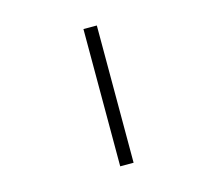

<svg xmlns="http://www.w3.org/2000/svg" viewBox="-111 -910 1222 1081"><g transform="rotate(-15 500.0 -370.0)"><path d="M539 30V-770H461V30Z"/></g></svg>

Font: LINE Seed JP App_OTF Regular
Style: Regular
Weight: 400
Designer: LY Corporation & Fontrix & Fontworks
Version: Version 1.002